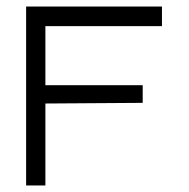

<svg xmlns="http://www.w3.org/2000/svg" viewBox="-20 -617 580 588"><path d="M60 -597H476V-537H119V-356H417V-302L119 -300V-49H60Z"/></svg>

Font: ibm3270
Style: Regular
Weight: 400
Monospace: yes
Version: Version 2.0.3